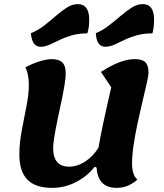

<svg xmlns="http://www.w3.org/2000/svg" viewBox="-20 -887 795 932"><path d="M233 25Q152 25 113 -15Q74 -55 74 -137Q74 -192 85.5 -253Q97 -314 108.5 -372Q120 -430 120 -474Q120 -529 103 -560Q136 -578 171.5 -589Q207 -600 230 -600Q266 -600 282.5 -584Q299 -568 299 -531Q299 -510 293 -473Q287 -436 277.5 -392Q268 -348 259 -304.5Q250 -261 244 -225Q238 -189 238 -169Q238 -78 315 -78Q355 -78 393 -102.5Q431 -127 458 -170Q474 -265 520 -463L470 -538Q520 -570 560 -585Q600 -600 634 -600Q671 -600 686 -584.5Q701 -569 701 -533Q701 -521 693 -485.5Q685 -450 673 -400Q661 -350 649 -294.5Q637 -239 629 -186Q621 -133 621 -92Q621 -38 647 -15Q601 25 547 25Q455 25 449 -73L440 -78Q403 -31 348.5 -3Q294 25 233 25ZM491 -660Q449 -660 445 -726Q479 -740 509 -763.5Q539 -787 566.5 -810.5Q594 -834 620 -850.5Q646 -867 673 -867Q728 -867 728 -791Q728 -756 720 -725Q677 -725 643.5 -715.5Q610 -706 583.5 -693Q557 -680 534.5 -670Q512 -660 491 -660ZM177 -660Q135 -660 130 -726Q165 -740 195 -763.5Q225 -787 252 -810.5Q279 -834 305 -850.5Q331 -867 358 -867Q413 -867 413 -791Q413 -774 411 -757Q409 -740 404 -725Q362 -725 329 -715.5Q296 -706 269.5 -693Q243 -680 220.5 -670Q198 -660 177 -660Z"/></svg>

Font: Lemonada SemiBold
Style: Regular
Weight: 600
Designer: Mohamed Gaber (Arabic), Eduardo Tunni (Latin)
Foundry: Kief Type Foundry
Version: Version 4.005; ttfautohint (v1.8.3)